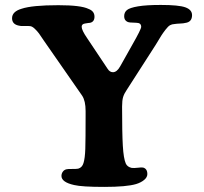

<svg xmlns="http://www.w3.org/2000/svg" viewBox="-20 -731 809 761"><path d="M456.5 -468.3 503.9 -552.7Q539.6 -615.2 539.6 -624.5Q539.6 -640.1 522 -640.6Q517.6 -641.1 506.6 -641.4Q495.6 -641.6 491.2 -642.6Q483.4 -644 477.8 -649.9Q472.2 -655.8 472.2 -667Q472.2 -682.1 483.2 -691.2Q494.1 -700.2 526.9 -705.8Q559.6 -711.4 617.2 -711.4Q688.5 -711.4 714.8 -701.9Q741.2 -692.4 741.2 -670.9Q741.2 -643.6 714.4 -640.1Q707.5 -638.2 694.1 -637.7Q680.7 -637.2 671.4 -635.7Q661.6 -635.3 654.1 -631.1Q646.5 -627 636 -613.3Q625.5 -599.6 619.6 -590.3Q613.8 -581.1 596.7 -552.7L481.9 -374Q472.2 -359.9 468 -346.4Q463.9 -333 463.9 -308.6Q463.9 -204.1 466.8 -153.6Q469.7 -103 478.5 -83Q484.4 -69.3 502.4 -65.4Q512.2 -64.5 526.4 -66.2Q540.5 -67.9 546.9 -66.9Q564 -62.5 564 -41Q564 -28.3 551.3 -17.8Q538.6 -7.3 519.5 -1.5Q481.9 9.8 393.1 9.8Q304.7 9.8 273.9 2.4Q223.6 -8.8 223.6 -33.7Q223.6 -43 229 -50.5Q234.4 -58.1 243.7 -60.1Q249.5 -61.5 265.1 -61.3Q280.8 -61 290 -62.5Q305.7 -66.9 311 -85Q316.9 -104 318.1 -140.9Q319.3 -177.7 319.3 -272.5Q319.3 -284.7 319.3 -291Q319.3 -331.1 305.7 -351.6L154.3 -569.3Q141.1 -589.4 134.5 -598.4Q127.9 -607.4 117.9 -616.9Q107.9 -626.5 99.6 -627.4Q92.8 -628.4 76.4 -627.9Q60.1 -627.4 54.7 -629.4Q27.8 -634.8 27.8 -658.7Q27.8 -685.1 65.4 -696.3Q107.4 -710.4 211.4 -710.4Q300.8 -710.4 330.6 -695.8Q354.5 -687 354.5 -665Q354.5 -644.5 336.9 -640.6Q335.4 -640.6 327.9 -639.6Q320.3 -638.7 316.4 -637.7Q303.7 -635.7 303.7 -625Q303.7 -611.3 325.2 -580.1L406.7 -458Q415 -444.8 427.7 -444.8Q443.4 -444.8 456.5 -468.3Z"/></svg>

Font: Cooper* SemiBold
Style: Regular
Weight: 600
Designer: Owen Earl
Foundry: indestructible type*
Version: Version 0.001